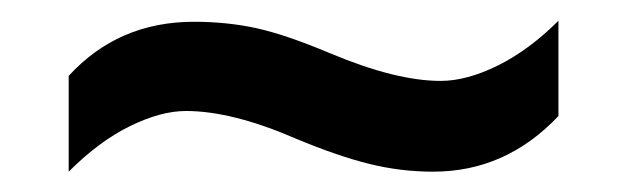

<svg xmlns="http://www.w3.org/2000/svg" viewBox="-20 -446 611 187"><path d="M161.1 -337.9Q136.7 -337.9 106.7 -323.2Q76.7 -308.6 46.9 -278.8V-372.1Q95.2 -424.8 168.9 -424.8Q201.2 -424.8 230 -418.5Q258.8 -412.1 301.8 -394Q365.7 -367.2 409.2 -367.2Q434.6 -367.2 465.1 -382.3Q495.6 -397.5 523.9 -425.8V-333Q472.7 -278.8 401.9 -278.8Q370.1 -278.8 339.6 -286.4Q309.1 -293.9 268.1 -311Q206.1 -337.9 161.1 -337.9Z"/></svg>

Font: Open Sans Semibold
Style: Regular
Weight: 600
Foundry: Ascender Corporation
Version: Version 1.10